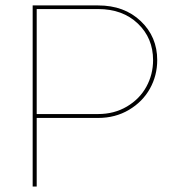

<svg xmlns="http://www.w3.org/2000/svg" viewBox="-20 -680 654 700"><path d="M337.9 -660.2Q433.1 -660.2 493.2 -603Q553.2 -545.9 553.2 -460.9Q553.2 -404.8 526.6 -356.9Q500 -309.1 450.2 -279.5Q400.4 -250 337.9 -250H113.8V0H99.1V-660.2ZM113.8 -264.2H337.9Q396.5 -264.2 442.9 -291.7Q489.3 -319.3 513.7 -364Q538.1 -408.7 538.1 -460.9Q538.1 -541 482.7 -594Q427.2 -647 337.9 -647H113.8Z"/></svg>

Font: Human Sans Thin
Style: Regular
Weight: 100
Designer: Tim Radville
Foundry: Continuum
Version: Version 1.000;FEAKit 1.0